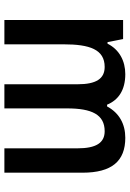

<svg xmlns="http://www.w3.org/2000/svg" viewBox="122 -713 591 875"><g transform="rotate(90 417.5 -275.5)"><path d="M608 -551C546 -551 495 -524 465 -468H457C436 -520 390 -551 318 -551C258 -551 206 -524 179 -470H172L158 -541H71V0H182V-270C182 -388 205 -457 285 -457C339 -457 364 -418 364 -334V0H474V-286C474 -398 502 -457 578 -457C631 -457 656 -418 656 -333V0H767V-356C767 -490 714 -551 608 -551Z"/></g></svg>

Font: Noto Sans UI SemiCondensed Medium
Style: Regular
Weight: 500
Width: 4
Designer: Monotype Design Team
Foundry: Monotype Imaging Inc.
Version: Version 1.901